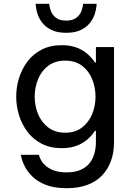

<svg xmlns="http://www.w3.org/2000/svg" viewBox="-20 -777 698 1007"><path d="M330 210Q264 210 220 192.5Q176 175 149.5 148.5Q123 122 110 96Q97 70 93 52.5Q89 35 89 35H184Q184 35 187 44.5Q190 54 198 67.5Q206 81 222 94.5Q238 108 264.5 117.5Q291 127 330 127Q373 127 402.5 114Q432 101 449.5 79Q467 57 475 28.5Q483 0 483 -30V-91H478Q470 -78 456 -62.5Q442 -47 421 -32.5Q400 -18 371 -9Q342 0 304 0Q244 0 199 -23Q154 -46 124.5 -85Q95 -124 80 -172Q65 -220 65 -270Q65 -320 80 -368Q95 -416 124.5 -455Q154 -494 199 -517Q244 -540 304 -540Q342 -540 371 -531Q400 -522 421 -507.5Q442 -493 456 -477.5Q470 -462 478 -449H483V-530H578V-31Q578 24 561.5 68.5Q545 113 513.5 145Q482 177 436 193.5Q390 210 330 210ZM322 -81Q375 -81 410.5 -108.5Q446 -136 463.5 -179Q481 -222 481 -270Q481 -318 463.5 -361.5Q446 -405 410.5 -432Q375 -459 322 -459Q269 -459 233 -432Q197 -405 179.5 -361.5Q162 -318 162 -270Q162 -222 179.5 -179Q197 -136 233 -108.5Q269 -81 322 -81ZM327 -605Q279 -605 248.5 -620.5Q218 -636 201 -658.5Q184 -681 177 -703.5Q170 -726 168.5 -741.5Q167 -757 167 -757H238Q238 -757 240 -743.5Q242 -730 249.5 -713Q257 -696 275.5 -682.5Q294 -669 327 -669Q360 -669 378.5 -682.5Q397 -696 404.5 -713Q412 -730 414 -743.5Q416 -757 416 -757H487Q487 -757 485.5 -741.5Q484 -726 477 -703.5Q470 -681 453 -658.5Q436 -636 405.5 -620.5Q375 -605 327 -605Z"/></svg>

Font: Be Vietnam Pro Variable Thin
Style: Regular
Weight: 100
Designer: Lam Bao, Tony Le, Vietanh Nguyen
Foundry: Yellow Type Foundry
Version: Version 1.002